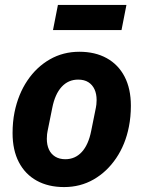

<svg xmlns="http://www.w3.org/2000/svg" viewBox="-20 -747 582 779"><path d="M240 12Q176 12 129 -14Q82 -40 56.5 -89Q31 -138 31 -207Q31 -230 33 -251Q35 -272 39 -292Q54 -365 91 -420Q128 -475 182 -506Q236 -537 302 -537Q366 -537 413 -511Q460 -485 485.5 -436Q511 -387 511 -318Q511 -296 509 -274.5Q507 -253 503 -233Q489 -161 451.5 -105.5Q414 -50 360 -19Q306 12 240 12ZM245 -101Q285 -101 312 -130.5Q339 -160 350 -216L369 -310Q370 -315 371 -323Q372 -331 372 -341Q372 -366 363.5 -384.5Q355 -403 338.5 -413.5Q322 -424 297 -424Q257 -424 230 -394.5Q203 -365 192 -309L173 -215Q172 -211 171 -202.5Q170 -194 170 -184Q170 -159 178.5 -140.5Q187 -122 204 -111.5Q221 -101 245 -101ZM195 -625 215 -727H493L473 -625Z"/></svg>

Font: IBM Plex Sans Var
Style: Italic
Weight: 400
Italic angle: -11.31°
Designer: Mike Abbink, Paul van der Laan, Pieter van Rosmalen
Foundry: Bold Monday
Version: Version 1.001